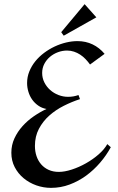

<svg xmlns="http://www.w3.org/2000/svg" viewBox="-20 -908 573 934"><path d="M519 -191.9Q497.6 -152.3 467 -116.7Q436.5 -81.1 399.2 -53.7Q361.8 -26.4 318.6 -10.3Q275.4 5.9 228 5.9Q191.4 5.9 156.7 -6.3Q122.1 -18.6 95 -41Q67.9 -63.5 51.5 -95Q35.2 -126.5 35.2 -165Q35.2 -202.6 50.3 -235.1Q65.4 -267.6 89.6 -294.4Q113.8 -321.3 144.3 -342.3Q174.8 -363.3 206.1 -377.9Q184.1 -381.8 166.5 -394Q148.9 -406.2 136.7 -423.3Q124.5 -440.4 118.2 -461.4Q111.8 -482.4 111.8 -503.9Q111.8 -533.7 122.6 -560.3Q133.3 -586.9 151.6 -609.6Q169.9 -632.3 194.3 -650.6Q218.8 -668.9 245.8 -681.6Q272.9 -694.3 301.5 -701.2Q330.1 -708 356.9 -708Q397 -708 430.2 -692.1Q463.4 -676.3 488.8 -646L418 -594.2Q407.7 -608.4 395.8 -620.8Q383.8 -633.3 369.9 -642.3Q356 -651.4 340.1 -656.7Q324.2 -662.1 306.2 -662.1Q283.7 -662.1 262 -654.1Q240.2 -646 223.1 -631.6Q206.1 -617.2 195.6 -597.2Q185.1 -577.1 185.1 -553.2Q185.1 -528.3 195.8 -507.1Q206.5 -485.8 224.1 -470.2Q241.7 -454.6 264.4 -445.8Q287.1 -437 311 -437Q338.4 -437 361.8 -445.8L369.1 -425.8Q329.6 -413.1 290.3 -393.3Q251 -373.5 219.7 -345.7Q188.5 -317.9 169.2 -281.2Q149.9 -244.6 149.9 -198.2Q149.9 -171.4 157.7 -148.4Q165.5 -125.5 180.4 -108.4Q195.3 -91.3 217 -81.5Q238.8 -71.8 266.1 -71.8Q294.4 -71.8 329.6 -83.3Q364.7 -94.7 398.4 -113.8Q432.1 -132.8 460 -157.2Q487.8 -181.6 502 -207ZM290 -734.4 277.8 -751.5 391.6 -887.7 448.7 -823.7Z"/></svg>

Font: Redressed
Style: Regular
Weight: 400
Designer: Astigmatic (AOETI)
Foundry: Astigmatic (AOETI)
Version: Version 1.000